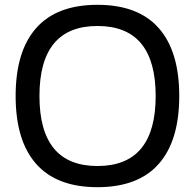

<svg xmlns="http://www.w3.org/2000/svg" viewBox="-20 -764 810 798"><path d="M385 -74Q627 -74 627 -365Q627 -656 385 -656Q144 -656 144 -365Q144 -74 385 -74ZM130.5 -82.5Q45 -179 45 -365Q45 -551 130.5 -647.5Q216 -744 385 -744Q554 -744 639.5 -647.5Q725 -551 725 -365Q725 -179 639.5 -82.5Q554 14 385 14Q216 14 130.5 -82.5Z"/></svg>

Font: Nacelle
Style: Regular
Weight: 400
Designer: Sora Sagano
Foundry: Sora Sagano
Version: Version 1.000;FEAKit 1.0